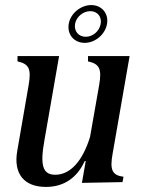

<svg xmlns="http://www.w3.org/2000/svg" viewBox="-20 -721 560 757"><path d="M161 16C232 16 284 -20 314 -86H318L303 0L463 -3L467 -24C423 -30 412 -50 424 -115L491 -500H327V-479C372 -469 382 -450 371 -386L335 -181C305 -84 256 -32 198 -32C149 -32 137 -68 155 -167L213 -500H49V-479C94 -469 104 -450 93 -386L48 -126C32 -35 76 16 161 16ZM251 -627C244 -585 272 -552 314 -552C355 -552 395 -585 402 -627C409 -668 381 -701 340 -701C298 -701 258 -668 251 -627ZM276 -627C281 -655 308 -677 336 -677C364 -677 382 -655 377 -627C372 -598 346 -576 318 -576C290 -576 271 -598 276 -627Z"/></svg>

Font: RL Madena Oblique
Style: Regular
Weight: 400
Italic angle: -10°
Designer: I Kadek Wantara Putra
Foundry: Roughlines ID
Version: Version 1.000;Glyphs 3.1.2 (3151)